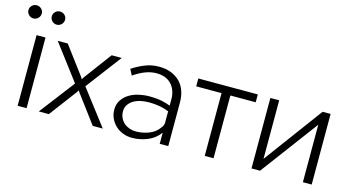

<svg xmlns="http://www.w3.org/2000/svg" viewBox="-107 -1043 2506 1368"><g transform="rotate(15 1146.0 -358.5)"><path d="M75 0V-521H141V0ZM-27 -679Q-27 -699 -12.5 -713Q2 -727 22 -727Q42 -727 56.5 -713Q71 -699 71 -679Q71 -659 56.5 -644.5Q42 -630 22 -630Q2 -630 -12.5 -644.5Q-27 -659 -27 -679ZM145 -679Q145 -699 159.5 -713Q174 -727 194 -727Q214 -727 228.5 -713Q243 -699 243 -679Q243 -659 228.5 -644.5Q214 -630 194 -630Q174 -630 159.5 -644.5Q145 -659 145 -679Z M305 -521 459 -315 467 -300 476 -315 629 -521H703L505 -259L703 0H629L476 -205L467 -219L459 -205L305 0H231L429 -259L231 -521Z M1123 0V-82Q1087 -34 1032.5 -12Q978 10 920 10Q884 10 852 -2.5Q820 -15 797 -37Q774 -59 760.5 -88.5Q747 -118 747 -152Q747 -193 767 -223Q787 -253 818.5 -272Q850 -291 888.5 -299.5Q927 -308 965 -308Q1021 -308 1061 -299Q1101 -290 1121 -281V-329Q1121 -363 1110.5 -391Q1100 -419 1081 -439Q1062 -459 1034.5 -469.5Q1007 -480 972 -480Q932 -480 890.5 -464.5Q849 -449 805 -418L782 -462Q826 -491 874.5 -510.5Q923 -530 977 -530Q1028 -530 1067 -514.5Q1106 -499 1132.5 -472Q1159 -445 1172.5 -406.5Q1186 -368 1186 -323V0ZM1103 -114Q1112 -124 1116.5 -134.5Q1121 -145 1121 -154V-239Q1085 -254 1047.5 -260Q1010 -266 974 -266Q946 -266 917 -260.5Q888 -255 864 -241.5Q840 -228 825 -207Q810 -186 810 -156Q810 -131 820 -109Q830 -87 847.5 -72Q865 -57 887.5 -49Q910 -41 935 -41Q958 -41 982.5 -45.5Q1007 -50 1029.5 -58.5Q1052 -67 1071 -81Q1090 -95 1103 -114Z M1455 0V-463H1268V-521H1707V-463H1520V0Z M1800 0V-520H1865V-88L2185 -521H2244V0H2179V-424L1863 0Z"/></g></svg>

Font: Rising Sun Light
Style: Regular
Weight: 300
Designer: Matt McInerney, Pablo Impallari, Rodrigo Fuenzalida (Raleway font), Stephen Hutchings (Greek), Cristiano Sobral (main ch
Foundry: The Rising Sun Project Authors
Version: Version 4.327; ttfautohint (v1.8.4.7-5d5b-dirty)